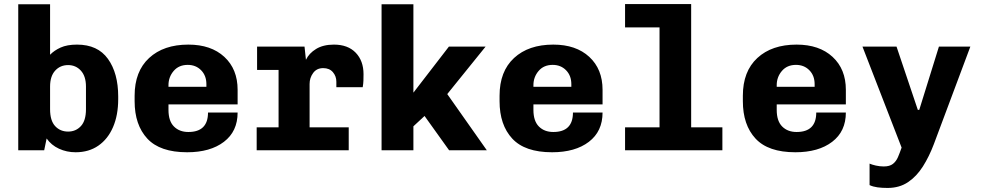

<svg xmlns="http://www.w3.org/2000/svg" viewBox="-20 -741 4840 947"><path d="M353 10Q309 10 271 -7.5Q233 -25 210 -58L198 0H70V-720H227V-471Q247 -492 279 -506.5Q311 -521 360 -521Q462 -521 512.5 -450.5Q563 -380 563 -265V-252Q563 -173 537.5 -114Q512 -55 465 -22.5Q418 10 353 10ZM316 -92Q354 -92 379 -119Q404 -146 404 -202V-314Q404 -365 379 -392.5Q354 -420 316 -420Q277 -420 252 -392.5Q227 -365 227 -314V-202Q227 -146 252 -119Q277 -92 316 -92Z M903 10Q769 10 706.5 -57.5Q644 -125 644 -242V-269Q644 -389 715.5 -455Q787 -521 909 -521Q1021 -521 1086.5 -460.5Q1152 -400 1152 -298V-226H811V-199Q811 -144 838 -117Q865 -90 909 -90Q1006 -90 1006 -186H1152Q1152 -93 1084.5 -41.5Q1017 10 903 10ZM811 -313H998V-326Q998 -368 972 -394.5Q946 -421 906 -421Q862 -421 836.5 -391Q811 -361 811 -321Z M1246 0V-113H1354V-396H1248V-511H1482L1489 -446Q1504 -478 1539 -499.5Q1574 -521 1627 -521Q1696 -521 1734.5 -481Q1773 -441 1773 -375Q1773 -359 1772.5 -343.5Q1772 -328 1769 -311H1639V-338Q1639 -365 1622 -385Q1605 -405 1574 -405Q1542 -405 1524.5 -381Q1507 -357 1507 -327V-113H1700V0Z M1862 0V-720H2019V-284L2194 -511H2375L2186 -277L2381 0H2195L2074 -169L2019 -118V0Z M2703 10Q2569 10 2506.5 -57.5Q2444 -125 2444 -242V-269Q2444 -389 2515.5 -455Q2587 -521 2709 -521Q2821 -521 2886.5 -460.5Q2952 -400 2952 -298V-226H2611V-199Q2611 -144 2638 -117Q2665 -90 2709 -90Q2806 -90 2806 -186H2952Q2952 -93 2884.5 -41.5Q2817 10 2703 10ZM2611 -313H2798V-326Q2798 -368 2772 -394.5Q2746 -421 2706 -421Q2662 -421 2636.5 -391Q2611 -361 2611 -321Z M3063 0V-113H3233V-606H3063V-721H3389V-113H3543V0Z M3903 10Q3769 10 3706.5 -57.5Q3644 -125 3644 -242V-269Q3644 -389 3715.5 -455Q3787 -521 3909 -521Q4021 -521 4086.5 -460.5Q4152 -400 4152 -298V-226H3811V-199Q3811 -144 3838 -117Q3865 -90 3909 -90Q4006 -90 4006 -186H4152Q4152 -93 4084.5 -41.5Q4017 10 3903 10ZM3811 -313H3998V-326Q3998 -368 3972 -394.5Q3946 -421 3906 -421Q3862 -421 3836.5 -391Q3811 -361 3811 -321Z M4358 186Q4330 186 4308 183Q4286 180 4269 172V66Q4280 71 4299.5 75.5Q4319 80 4339 80Q4368 80 4384 67.5Q4400 55 4409 34Q4418 13 4427 -13L4234 -511H4402L4507 -199H4514L4611 -511H4766L4586 -30Q4563 31 4532 80Q4501 129 4458.5 157.5Q4416 186 4358 186Z"/></svg>

Font: Chivo Mono
Style: Bold
Weight: 700
Monospace: yes
Designer: Hector Gatti
Foundry: Omnibus-Type
Version: Version 1.008; ttfautohint (v1.8.4.7-5d5b)